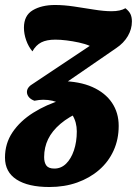

<svg xmlns="http://www.w3.org/2000/svg" viewBox="-57 -550 549 770"><path d="M141 200Q56 200 9.5 170Q-37 140 -37 82Q-37 25 -6.5 -20Q24 -65 76.5 -98Q129 -131 193 -150L270 -104Q219 -82 185.5 -53.5Q152 -25 136 8Q120 41 120 80Q120 102 129 114Q138 126 161 126Q188 126 208 106.5Q228 87 239.5 53Q251 19 251 -23Q251 -60 233.5 -88.5Q216 -117 186 -133.5Q156 -150 116 -150Q108 -150 100 -149Q92 -148 81 -146L186 -225Q262 -224 313.5 -201Q365 -178 392 -138Q419 -98 419 -45Q419 9 398.5 54Q378 99 340.5 131.5Q303 164 252.5 182Q202 200 141 200ZM81 -146Q65 -152 58 -161.5Q51 -171 51 -181Q51 -191 57.5 -199.5Q64 -208 78 -216L303 -366Q285 -374 259.5 -379.5Q234 -385 209.5 -388Q185 -391 165 -391Q130 -391 108.5 -380Q87 -369 73 -344Q57 -363 48 -388.5Q39 -414 39 -439Q39 -488 74.5 -509Q110 -530 164 -530Q199 -530 239.5 -524Q280 -518 320 -511.5Q360 -505 390 -505Q426 -505 446 -517Q461 -505 466.5 -493Q472 -481 472 -464Q472 -433 455.5 -405Q439 -377 409 -357L204 -216Z"/></svg>

Font: Sansita Swashed Light ExtraBold
Style: Regular
Weight: 800
Version: Version 1.003